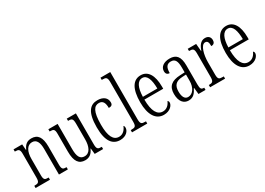

<svg xmlns="http://www.w3.org/2000/svg" viewBox="-7 -1531 3195 2312"><g transform="rotate(-30 1591.0 -375.0)"><path d="M24 0H224V-31H218C172 -31 156 -38 156 -103V-326C156 -433 193 -500 262 -500C325 -500 349 -443 349 -355V0H473V-31H469C424 -31 408 -39 408 -105V-355C408 -486 365 -544 278 -544C218 -544 183 -516 157 -456H153L147 -536H27V-505H32C78 -505 96 -497 96 -433V-105C96 -39 78 -31 31 -31H24Z M711 10C768 10 807 -18 834 -80H838L846 0H963V-31H960C912 -31 894 -38 894 -105V-536H767V-505H770C820 -505 834 -497 834 -424V-210C834 -111 802 -35 728 -35C664 -35 640 -85 640 -186V-536H511V-505H515C563 -505 580 -497 580 -435V-185C580 -46 626 10 711 10Z M1198 10C1286 10 1326 -47 1326 -86C1326 -103 1322 -113 1314 -119C1297 -75 1263 -31 1205 -31C1127 -31 1087 -106 1087 -265C1087 -453 1130 -506 1195 -506C1252 -506 1270 -461 1270 -394C1306 -394 1325 -405 1325 -441C1325 -503 1278 -544 1195 -544C1097 -544 1027 -479 1027 -264C1027 -63 1098 10 1198 10Z M1365 0H1577V-31H1570C1516 -31 1501 -39 1501 -105V-760H1365V-729H1377C1421 -729 1441 -722 1441 -656V-105C1441 -39 1426 -31 1372 -31H1365Z M1805 10C1895 10 1938 -48 1938 -85C1938 -100 1931 -109 1923 -113C1905 -70 1871 -31 1815 -31C1737 -31 1692 -106 1691 -267H1953V-298C1953 -454 1897 -544 1797 -544C1691 -544 1631 -451 1631 -263C1631 -89 1695 10 1805 10ZM1893 -305H1692C1695 -430 1730 -506 1798 -506C1866 -506 1892 -424 1893 -305Z M2149 10C2218 10 2246 -32 2276 -89H2280L2289 0H2387V-31H2384C2347 -31 2335 -44 2335 -108V-369C2335 -497 2289 -544 2200 -544C2117 -544 2065 -504 2065 -445C2065 -410 2082 -391 2115 -391C2115 -466 2136 -506 2196 -506C2257 -506 2275 -461 2275 -372V-309L2211 -306C2091 -301 2033 -253 2033 -148C2033 -41 2082 10 2149 10ZM2165 -30C2116 -30 2095 -76 2095 -145C2095 -225 2128 -270 2222 -275L2276 -278V-191C2276 -100 2232 -30 2165 -30Z M2451 0H2659V-31H2643C2596 -31 2579 -38 2579 -103V-275C2579 -375 2609 -499 2668 -499C2705 -499 2711 -469 2711 -422C2749 -422 2764 -444 2764 -476C2764 -516 2741 -545 2692 -545C2627 -545 2598 -488 2577 -431H2575L2566 -536H2449V-505H2452C2500 -505 2518 -497 2518 -433V-105C2518 -39 2500 -31 2453 -31H2451Z M2994 10C3084 10 3127 -48 3127 -85C3127 -100 3120 -109 3112 -113C3094 -70 3060 -31 3004 -31C2926 -31 2881 -106 2880 -267H3142V-298C3142 -454 3086 -544 2986 -544C2880 -544 2820 -451 2820 -263C2820 -89 2884 10 2994 10ZM3082 -305H2881C2884 -430 2919 -506 2987 -506C3055 -506 3081 -424 3082 -305Z"/></g></svg>

Font: Noto Serif Hebrew ExtraCondensed Light
Style: Regular
Weight: 300
Width: 2
Designer: Monotype Design Team
Foundry: Monotype Imaging Inc.
Version: Version 2.004